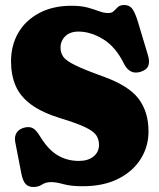

<svg xmlns="http://www.w3.org/2000/svg" viewBox="-20 -733 634 766"><path d="M310 10Q263 10 233.5 1.8Q204 -6.5 184 -6.5Q162.5 -6.5 148 3.2Q133.5 13 113 13Q93 13 82 0.8Q71 -11.5 65.5 -39L40.5 -168Q37 -187.5 45.8 -202.5Q54.5 -217.5 75.5 -223.5Q96.5 -229 110.2 -222Q124 -215 139.5 -189.5Q171.5 -136.5 209.5 -113.8Q247.5 -91 294.5 -91Q331.5 -91 353.2 -108.8Q375 -126.5 375 -155Q375 -175.5 365 -191.8Q355 -208 323 -224Q291 -240 225 -260Q148.5 -283.5 104.8 -315.5Q61 -347.5 42.5 -390.5Q24 -433.5 24 -488.5Q24 -552.5 53.2 -602.5Q82.5 -652.5 136.8 -681.2Q191 -710 265 -710Q303.5 -710 329.8 -702.8Q356 -695.5 375.5 -688.2Q395 -681 411.5 -681Q426.5 -681 434.2 -689Q442 -697 450.5 -705Q459 -713 476 -713Q496 -713 507.5 -698.2Q519 -683.5 531 -643.5L570.5 -512Q578 -486.5 571.5 -470.2Q565 -454 541 -446.5Q497.5 -433 474.5 -479Q441.5 -546 391.8 -576.5Q342 -607 293 -607Q259.5 -607 240.5 -588.5Q221.5 -570 221.5 -542.5Q221.5 -523 232 -507.2Q242.5 -491.5 278 -473.8Q313.5 -456 388.5 -429Q493 -392 532.8 -339.2Q572.5 -286.5 572.5 -209Q572.5 -148 541 -98.2Q509.5 -48.5 450.8 -19.2Q392 10 310 10Z"/></svg>

Font: Fraunces 144pt SuperSoft Black
Style: Regular
Weight: 900
Version: Version 1.000;[b76b70a41]